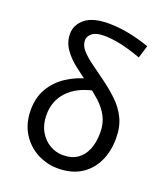

<svg xmlns="http://www.w3.org/2000/svg" viewBox="-148 -911 891 1027"><g transform="rotate(20 297.0 -398.0)"><path d="M300 13Q239 13 183.5 -16Q128 -45 93.5 -100.5Q59 -156 59 -233Q59 -304 90.5 -357Q122 -410 175.5 -444.5Q229 -479 294 -495L338 -443Q248 -424 197.5 -370Q147 -316 147 -236Q147 -183 169 -144Q191 -105 226.5 -84Q262 -63 302 -63Q352 -63 384.5 -85.5Q417 -108 433.5 -148.5Q450 -189 450 -244Q450 -297 429 -336Q408 -375 373 -406.5Q338 -438 298 -467Q254 -498 212 -530.5Q170 -563 143.5 -601.5Q117 -640 117 -687Q117 -737 160 -773Q203 -809 295 -809Q346 -809 403.5 -798.5Q461 -788 528 -765L506 -693Q437 -718 385.5 -728.5Q334 -739 294 -739Q247 -739 225.5 -721.5Q204 -704 204 -682Q204 -652 226.5 -626.5Q249 -601 286 -574Q323 -547 367 -515Q414 -481 453.5 -443.5Q493 -406 516.5 -358Q540 -310 540 -245Q540 -168 511.5 -110Q483 -52 430 -19.5Q377 13 300 13Z"/></g></svg>

Font: Noto Sans HK
Style: Regular
Weight: 400
Designer: Ryoko NISHIZUKA 西塚涼子 (kana, bopomofo & ideographs); Paul D. Hunt (Latin, Greek & Cyrillic); Sandoll Communications 산돌커뮤니
Foundry: Adobe
Version: Version 2.004-H2;hotconv 1.0.118;makeotfexe 2.5.65603